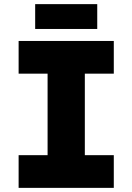

<svg xmlns="http://www.w3.org/2000/svg" viewBox="-20 -908 640 928"><path d="M70 0V-158H210V-552H70V-710H530V-552H390V-158H530V0ZM150 -768V-888H450V-768Z"/></svg>

Font: Geist Mono UltraBlack
Style: Regular
Weight: 900
Monospace: yes
Designer: Basement.studio, Andrés Briganti, Mateo Zaragoza
Foundry: Basement.studio, Vercel, Andrés Briganti, Guido Ferreyra, Mateo Zaragoza
Version: Version 1.400; ttfautohint (v1.8.4.7-5d5b)